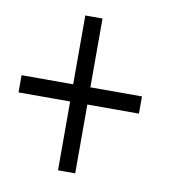

<svg xmlns="http://www.w3.org/2000/svg" viewBox="-68 -812 636 687"><g transform="rotate(10 250.0 -469.0)"><path d="M187.5 -437.5H0V-500H187.5V-750H250V-500H437.5V-437.5H250V-187.5H187.5Z"/></g></svg>

Font: HE실루아
Style: regular
Weight: 500
Monospace: yes
Designer: Taeyun An (WindowsTiger)
Version: v1